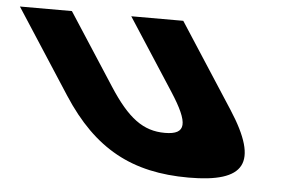

<svg xmlns="http://www.w3.org/2000/svg" viewBox="-325 -575 1024 651"><g transform="rotate(5 187.0 -249.0)"><path d="M-105.3 -513H-282.3L-96.4 -226C15 -54 145.7 15 337.7 15C529.7 15 571 -54 459.6 -226L273.7 -513H96.7L254.8 -269C320.2 -168 318.4 -129 244.4 -129C170.4 -129 118.2 -168 52.8 -269Z"/></g></svg>

Font: Hussar
Style: BdOpOblSeven
Weight: 700
Foundry: Cannot Into Space Fonts
Version: Version 2.00